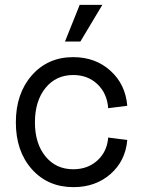

<svg xmlns="http://www.w3.org/2000/svg" viewBox="-20 -750 586 786"><path d="M280.8 16.1Q175.8 16.1 110.4 -57.4Q44.9 -130.9 44.9 -249Q44.9 -367.2 110.4 -441.7Q175.8 -516.1 279.8 -516.1Q370.6 -516.1 432.1 -460.4Q493.7 -404.8 501 -316.9L422.9 -307.1Q418.5 -367.7 378.9 -405.3Q339.4 -442.9 279.8 -442.9Q209 -442.9 166 -389.6Q123 -336.4 123 -249Q123 -162.6 166 -109.9Q209 -57.1 279.8 -57.1Q339.4 -57.1 378.9 -93.3Q418.5 -129.4 422.9 -187L501 -176.8Q493.7 -91.3 432.4 -37.6Q371.1 16.1 280.8 16.1ZM246.1 -580.1 306.2 -730H398.9L309.1 -580.1Z"/></svg>

Font: Uncut Sans
Style: Regular
Weight: 400
Designer: Kasper Nordkvist
Foundry: UNCUT.wtf
Version: Version 1.304;Glyphs 3.2 (3246)